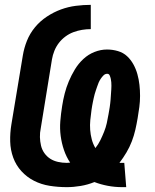

<svg xmlns="http://www.w3.org/2000/svg" viewBox="-20 -763 640 791"><path d="M483 8Q453 8 424 2.5Q395 -3 369 -13Q342 -2 312.5 3Q283 8 255 8Q219 8 184.5 2.5Q150 -3 120.5 -18Q91 -33 68.5 -57.5Q46 -82 34.5 -113.5Q23 -145 22 -180Q21 -215 27 -251L74 -534Q79 -565 91 -595Q103 -625 124 -650.5Q145 -676 173 -694.5Q201 -713 231 -724Q261 -735 292.5 -739Q324 -743 354 -743V-643Q336 -643 318 -640Q300 -637 282.5 -630.5Q265 -624 249.5 -612.5Q234 -601 222.5 -586Q211 -571 204 -553.5Q197 -536 194 -518L148 -235Q144 -216 144.5 -198Q145 -180 149 -163Q153 -146 163 -132Q173 -118 187 -109Q201 -100 219 -96Q237 -92 255 -92Q259 -92 262.5 -92.5Q266 -93 269 -93Q253 -117 243.5 -145Q234 -173 230 -203Q226 -233 228.5 -264Q231 -295 236 -326Q240 -352 246.5 -377.5Q253 -403 263.5 -428Q274 -453 288.5 -477Q303 -501 323.5 -520Q344 -539 369.5 -549Q395 -559 421 -559Q444 -559 466 -552.5Q488 -546 503.5 -531.5Q519 -517 529.5 -498Q540 -479 546 -457.5Q552 -436 554.5 -413.5Q557 -391 557 -368Q557 -345 554 -322Q551 -299 547 -276Q543 -252 537.5 -228Q532 -204 523 -180.5Q514 -157 501 -135Q488 -113 472 -92H492L500 8ZM373 -153Q385 -168 393.5 -185.5Q402 -203 409 -220.5Q416 -238 420 -256Q424 -274 427 -292Q428 -299 429.5 -306.5Q431 -314 432 -321.5Q433 -329 434 -336.5Q435 -344 435.5 -351Q436 -358 436.5 -365.5Q437 -373 437.5 -380.5Q438 -388 438.5 -395Q439 -402 439 -409.5Q439 -417 438.5 -424Q438 -431 436.5 -438Q435 -445 432 -452Q429 -459 422 -459Q413 -459 406.5 -452.5Q400 -446 395 -438.5Q390 -431 386.5 -423Q383 -415 380.5 -407Q378 -399 375 -391Q372 -383 370 -375Q368 -367 366 -358.5Q364 -350 362.5 -342Q361 -334 359.5 -326Q358 -318 357 -310Q354 -289 352 -268.5Q350 -248 351.5 -228Q353 -208 358 -189Q363 -170 373 -153Z"/></svg>

Font: Iosevka Heavy Extended
Style: Italic
Weight: 900
Width: 7
Italic angle: -9°
Monospace: yes
Designer: Belleve Invis
Foundry: Belleve Invis
Version: Version 32.5.0; ttfautohint (v1.8.4)